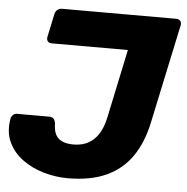

<svg xmlns="http://www.w3.org/2000/svg" viewBox="-51 -750 788 810"><g transform="rotate(5 342.5 -345.0)"><path d="M265 10Q214 10 163.5 -4.5Q113 -19 73 -48Q33 -77 13 -120Q-7 -163 3 -220Q5 -229 12 -235.5Q19 -242 28 -242H164Q178 -242 184 -235Q190 -228 192 -214Q192 -172 213 -153Q234 -134 277 -134Q331 -134 364 -166.5Q397 -199 410 -262L471 -551H148Q137 -551 131.5 -558Q126 -565 128 -576L149 -675Q151 -686 159.5 -693Q168 -700 179 -700H663Q674 -700 680 -693Q686 -686 684 -675L595 -257Q577 -170 536 -110.5Q495 -51 428 -20.5Q361 10 265 10Z"/></g></svg>

Font: Rubik Light
Style: Bold Italic
Weight: 700
Italic angle: -12°
Version: Version 2.104